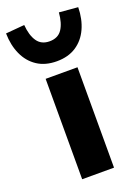

<svg xmlns="http://www.w3.org/2000/svg" viewBox="-179 -832 650 895"><g transform="rotate(-20 146.0 -384.0)"><path d="M68 0V-498H226V0ZM146 -557Q89 -557 49.5 -583Q10 -609 -11 -655Q-32 -701 -33 -760L60 -768Q64 -716 84.5 -686Q105 -656 146 -656Q188 -656 208 -686Q228 -716 232 -768L325 -760Q324 -701 303 -655Q282 -609 242.5 -583Q203 -557 146 -557Z"/></g></svg>

Font: Nunito Sans 9pt ExtraBold
Style: Regular
Weight: 800
Version: Version 3.101;gftools[0.9.27]